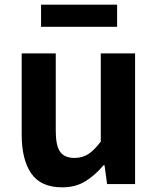

<svg xmlns="http://www.w3.org/2000/svg" viewBox="-20 -789 677 823"><path d="M246 14Q155 14 114 -45.5Q73 -105 73 -211V-560H219V-229Q219 -164 238 -138Q257 -112 299 -112Q333 -112 358.5 -128.5Q384 -145 412 -182V-560H559V0H439L428 -81H424Q388 -38 346 -12Q304 14 246 14ZM156 -674V-769H482V-674Z"/></svg>

Font: Noto Sans SC
Style: Bold
Weight: 700
Designer: Ryoko NISHIZUKA  (kana, bopomofo & ideographs); Paul D. Hunt (Latin, Greek & Cyrillic); Sandoll Communications , Soo-you
Foundry: Adobe
Version: Version 2.004-H2;hotconv 1.0.118;makeotfexe 2.5.65603